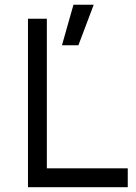

<svg xmlns="http://www.w3.org/2000/svg" viewBox="-20 -778 565 798"><path d="M237.5 -589.8H305.8L369.5 -758.2H285.3ZM96.3 0H511V-78.3H174.7V-700H96.3Z"/></svg>

Font: Unageo Variable
Style: Regular
Weight: 300
Designer: Richard Sepsi
Foundry: Richard Sepsi
Version: Version 2.200